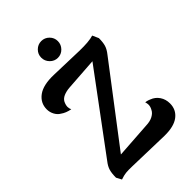

<svg xmlns="http://www.w3.org/2000/svg" viewBox="-258 -997 1111 1111"><g transform="rotate(-45 297.0 -441.5)"><path d="M570 -108Q570 -57 531 -27Q492 3 415 2L156 -5Q125 -6 106.5 -4Q88 -2 62 7L45 -25Q45 -60 51.5 -82.5Q58 -105 77 -129L425 -598L224 -584Q196 -582 175 -573Q154 -564 145 -547Q136 -528 136 -513Q136 -500 142 -488Q105 -495 82 -512Q64 -522 52.5 -543Q41 -564 41 -588Q41 -640 84 -671.5Q127 -703 213 -700L413 -694Q491 -692 529 -704L546 -666Q546 -632 539.5 -610Q533 -588 513 -563L160 -100L381 -115Q415 -116 437 -128Q459 -140 467 -157Q477 -174 477 -191Q477 -200 473 -214Q487 -212 495 -209Q503 -206 505 -205Q535 -194 552.5 -168Q570 -142 570 -108ZM230 -822Q230 -850 250 -870Q270 -890 298 -890Q326 -890 346 -870Q366 -850 366 -822Q366 -794 346 -773.5Q326 -753 298 -753Q270 -753 250 -773.5Q230 -794 230 -822Z"/></g></svg>

Font: Arima Madurai Black
Style: Regular
Weight: 900
Designer: Joana Correia and Natanael Gama
Foundry: NDISCOVER
Version: Version 1.020